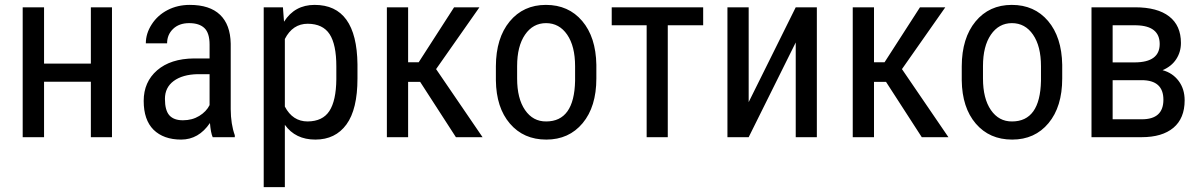

<svg xmlns="http://www.w3.org/2000/svg" viewBox="-20 -558 4891 781"><path d="M435.5 0H349.6V-225.6H159.2V0H72.3V-528.3H159.2V-299.3H349.6V-528.3H435.5Z M724.6 -68.8Q761.7 -68.8 790.5 -86.4Q819.3 -104 832.5 -130.4V-256.3H783.7Q722.2 -254.9 686.5 -228.5Q650.9 -202.1 650.9 -155.8Q650.9 -109.4 668.9 -88.9Q687.5 -68.4 724.6 -68.8ZM604.5 -30.3Q564.5 -70.3 564.5 -147.5Q564.5 -224.6 619.1 -272Q673.8 -319.3 769 -320.3H832.5V-376.5Q832.5 -423.8 811.5 -443.8Q790.5 -463.9 749.5 -463.9Q708.5 -463.9 684.1 -440.4Q659.7 -417 659.7 -381.8H573.2Q573.2 -421.9 597.2 -459Q621.1 -496.1 661.6 -517.1Q702.1 -538.1 752 -538.1Q833 -538.1 875 -498Q917 -458 918.5 -380.4V-113.8Q918.9 -52.7 935.1 -7.8V0H845.2Q837.4 -17.1 834 -57.6Q788.1 9.8 716.8 9.8Q645.5 9.8 604.5 -30.3Z M1348.1 -288.1Q1348.1 -377 1320.8 -418.9Q1293.5 -460.9 1231.9 -461.4Q1170.4 -461.4 1138.7 -399.4V-124.5Q1170.4 -64 1231.4 -64Q1292.5 -64.5 1319.8 -106.4Q1347.2 -148.4 1348.1 -235.4ZM1259.8 -538.1Q1431.2 -538.1 1434.1 -296.4V-238.8Q1434.1 -113.3 1389.2 -51.8Q1344.2 9.8 1262.7 9.8Q1181.6 9.8 1138.7 -50.3V203.1H1052.7V-528.3H1130.9L1135.3 -469.7Q1178.7 -538.1 1259.8 -538.1Z M1640.1 -225.1V0H1553.7V-528.3H1640.1V-304.7H1683.1L1827.1 -528.3H1930.2L1753.9 -276.9L1942.9 0H1834.5L1689 -225.1Z M2083.5 -238.8Q2083.5 -157.2 2115.7 -110.4Q2147.9 -63.5 2201.7 -64Q2315.9 -64 2319.3 -229V-288.6Q2319.3 -370.1 2287.1 -417Q2254.9 -463.9 2201.2 -463.9Q2147.9 -463.9 2115.7 -417Q2083.5 -370.1 2083.5 -289.1ZM1997.1 -288.6Q1997.6 -403.3 2053.2 -470.7Q2108.9 -538.1 2200.7 -538.1Q2292.5 -538.1 2348.1 -472.7Q2403.8 -407.2 2405.8 -294.4V-238.8Q2405.8 -124 2350.1 -57.1Q2294.4 9.8 2202.1 9.8Q2109.9 9.8 2054.2 -55.2Q1998.5 -120.1 1997.1 -231Z M2840.3 -455.1H2696.3V0H2610.4V-455.1H2468.3V-528.3H2840.3Z M3302.7 -528.3V0H3216.8V-385.3L3025.4 0H2939V-528.3H3025.4V-142.6L3216.8 -528.3Z M3535.2 -225.1V0H3448.7V-528.3H3535.2V-304.7H3578.1L3722.2 -528.3H3825.2L3648.9 -276.9L3837.9 0H3729.5L3584 -225.1Z M3978.5 -238.8Q3978.5 -157.2 4010.7 -110.4Q4043 -63.5 4096.7 -64Q4210.9 -64 4214.4 -229V-288.6Q4214.4 -370.1 4182.1 -417Q4149.9 -463.9 4096.2 -463.9Q4043 -463.9 4010.7 -417Q3978.5 -370.1 3978.5 -289.1ZM3892.1 -288.6Q3892.6 -403.3 3948.2 -470.7Q4003.9 -538.1 4095.7 -538.1Q4187.5 -538.1 4243.2 -472.7Q4298.8 -407.2 4300.8 -294.4V-238.8Q4300.8 -124 4245.1 -57.1Q4189.5 9.8 4097.2 9.8Q4004.9 9.8 3949.2 -55.2Q3893.6 -120.1 3892.1 -231Z M4505.9 -304.2H4596.2Q4697.3 -304.7 4697.3 -378.9Q4697.3 -453.1 4602.1 -455.1H4505.9ZM4505.9 -231.9V-72.8H4625Q4712.4 -72.8 4712.4 -152.3Q4712.4 -231.9 4624 -231.9ZM4419.9 0V-528.3H4597.2Q4688 -528.3 4735.8 -491.2Q4783.7 -454.1 4783.7 -383.3Q4783.7 -346.7 4764.6 -317.4Q4745.6 -288.1 4709 -272.5Q4749.5 -261.7 4774.2 -229Q4798.8 -196.3 4798.8 -149.9Q4798.8 -76.7 4753.2 -38.3Q4707.5 0 4624 0Z"/></svg>

Font: RobotoCondensed-Regular
Style: Regular
Weight: 400
Designer: Google
Version: Version 2.001201; 2014